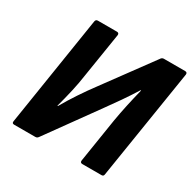

<svg xmlns="http://www.w3.org/2000/svg" viewBox="-147 -804 956 953"><g transform="rotate(30 331.5 -327.5)"><path d="M49 0Q36 0 38 -13L137 -642Q139 -655 151 -655H260Q273 -655 272 -642L231 -385Q225 -341 213.5 -290.5Q202 -240 188 -189H191Q216 -233 247.5 -280.5Q279 -328 312 -372L511 -643Q518 -655 529 -655H651Q664 -655 663 -642L563 -13Q562 0 550 0H440Q427 0 428 -13L468 -266Q476 -313 486.5 -361.5Q497 -410 510 -462H507Q481 -420 449.5 -374.5Q418 -329 393 -295L189 -12Q185 -6 181 -3Q177 0 170 0Z"/></g></svg>

Font: Sofia Sans ExtraBold
Style: Italic
Weight: 800
Italic angle: -9°
Designer: Botio Nikoltchev, Ani Petrova
Foundry: lettersoup
Version: Version 4.100; ttfautohint (v1.8.4.7-5d5b)